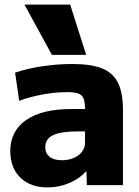

<svg xmlns="http://www.w3.org/2000/svg" viewBox="-20 -810 608 840"><path d="M188 10Q113 10 69 -33Q25 -76 25 -149Q25 -237 94.5 -285Q164 -333 291 -333H352Q352 -363 345.5 -379Q339 -395 322 -401Q305 -407 274 -407Q225 -407 168.5 -397Q112 -387 64 -369L46 -492Q98 -510 164.5 -520Q231 -530 297 -530Q379 -530 427 -510.5Q475 -491 496.5 -447Q518 -403 518 -329V0H360L358 -60H356Q328 -28 282.5 -9Q237 10 188 10ZM251 -109Q280 -109 303 -119Q326 -129 339 -146.5Q352 -164 352 -186V-235H316Q246 -235 212 -218.5Q178 -202 178 -166Q178 -139 197 -124Q216 -109 251 -109ZM207 -570 87 -790H287L357 -570Z"/></svg>

Font: M PLUS 1 ExtraBold
Style: Regular
Weight: 800
Designer: Coji Morishita
Foundry: UNDERFOREST DESIGN
Version: Version 1.001